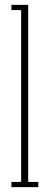

<svg xmlns="http://www.w3.org/2000/svg" viewBox="-20 -770 204 790"><path d="M27 0V-21.5H67V-728.5H27V-750H96V-21.5H137.5V0Z"/></svg>

Font: Imbue 48pt Thin
Style: Regular
Weight: 250
Designer: Tyler Finck
Foundry: Etcetera Type Company
Version: Version 1.102